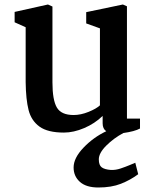

<svg xmlns="http://www.w3.org/2000/svg" viewBox="-20 -578 678 853"><path d="M419 130Q419 156 432 165.5Q445 175 472 177Q494 178 516 170.5Q538 163 556 155.5Q574 148 581 145L594 196Q559 222 517 238.5Q475 255 417 255Q363 255 335 230Q307 205 307 166Q307 124 351 78Q395 32 452 5Q436 -6 436 -30V-63Q401 -29 354 -9Q307 11 264 11Q192 11 155.5 -15.5Q119 -42 107 -89Q95 -136 94 -213V-457L45 -479V-525L193 -558L213 -549V-212Q213 -134 232.5 -100.5Q252 -67 307 -67Q339 -67 373.5 -81Q408 -95 424 -110V-452L363 -474V-524L526 -558L544 -550V-51H602V-7Q578 6 528 13Q485 36 452 69Q419 102 419 130Z"/></svg>

Font: Martel
Style: Bold
Weight: 700
Designer: Dan Reynolds
Foundry: Dan Reynolds
Version: Version 1.001; ttfautohint (v1.1) -l 5 -r 5 -G 72 -x 0 -D la